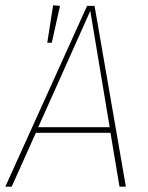

<svg xmlns="http://www.w3.org/2000/svg" viewBox="-29 -703 558 723"><path d="M421 0 387 -203H106L15 0H-9L299 -681H327L445 0ZM115 -224H384L311 -662ZM171 -683 197 -681 166 -542H149Z"/></svg>

Font: Fira Sans Condensed Thin
Style: Italic
Weight: 250
Width: 3
Italic angle: -8°
Designer: Carrois Corporate & Edenspiekermann AG
Foundry: Carrois Corporate GbR & Edenspiekermann AG
Version: Version 4.203